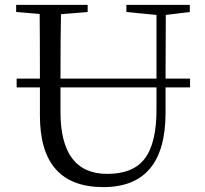

<svg xmlns="http://www.w3.org/2000/svg" viewBox="-20 -748 836 784"><path d="M402 16Q143 16 143 -276V-391H48V-427H143Q143 -604 142 -691L46 -699V-728H338V-699L229 -690Q227 -604 227 -427H619V-687L496 -699V-728H755V-699L657 -687L656 -427H756V-391H656V-285Q655 16 402 16ZM418 -38Q523 -38 570 -99Q620 -163 619 -306V-391H227V-291Q227 -38 418 -38Z"/></svg>

Font: Cactus Classical Serif
Style: Regular
Weight: 400
Designer: Henry Chan (via Glyphwiki)、田海東、宇文滿月
Foundry: Moonlit Owen
Version: Version 1.000